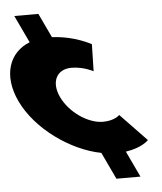

<svg xmlns="http://www.w3.org/2000/svg" viewBox="-179 -683 724 859"><g transform="rotate(-5 183.0 -253.5)"><path d="M309 129H417L361.7 12C436.5 1 464.3 -31 464.3 -31L346.2 -154C346.2 -154 324.5 -130 271.5 -130C204.5 -130 123.1 -186 89.5 -257C56.4 -327 84.9 -383 151.9 -383C204.9 -383 249.3 -359 249.3 -359L252.1 -480C252.1 -480 180.2 -522 76.9 -527L25.3 -636H-82.7L-24.5 -513C-117.5 -477 -154.3 -375 -97.5 -255C-36.1 -125 116.5 -18 251.8 8Z"/></g></svg>

Font: Hussar
Style: BdOpOblFive
Weight: 700
Foundry: Cannot Into Space Fonts
Version: Version 2.00